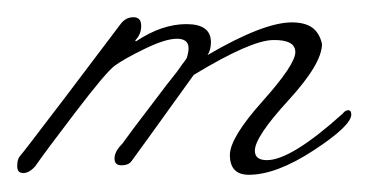

<svg xmlns="http://www.w3.org/2000/svg" viewBox="-39 -194 428 223"><path d="M257 -19Q257 -8 271 -8Q299 -8 359 -62Q362 -66 365.5 -66Q369 -66 369 -61Q369 -48 325.5 -19.5Q282 9 250 9Q228 9 228 -14Q228 -34 266 -76.5Q304 -119 304 -133.5Q304 -148 278 -147.5Q252 -147 186 -107Q117 -11 113.5 -6.5Q110 -2 102 -2Q94 -2 94 -10Q94 -18 103 -27Q116 -45 128 -60.5Q140 -76 147 -85.5Q154 -95 160.5 -103Q167 -111 170 -115.5Q173 -120 175.5 -123Q178 -126 178.5 -128.5Q179 -131 179.5 -133Q180 -135 180 -138Q180 -149 166.5 -149Q153 -149 128.5 -137Q104 -125 94 -117.5Q84 -110 48.5 -63.5Q13 -17 2 -1Q-5 7 -12 7Q-19 7 -19 -1Q-19 -9 -16 -12.5Q-13 -16 -4.5 -27Q4 -38 16.5 -54.5Q29 -71 36 -80Q43 -89 101 -166Q107 -174 116 -174Q125 -174 125 -164Q125 -154 118 -147L119 -146Q149 -166 177.5 -166Q206 -166 206 -145Q206 -136 202 -130Q267 -168 300 -168Q315 -168 323.5 -162Q332 -156 335 -143Q335 -120 296 -77.5Q257 -35 257 -19Z"/></svg>

Font: Miss Fajardose
Style: Regular
Weight: 400
Version: Version 1.000